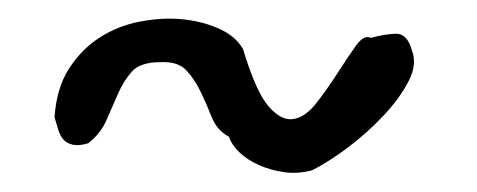

<svg xmlns="http://www.w3.org/2000/svg" viewBox="-20 -734 499 201"><path d="M368.2 -694.3Q381.8 -698.2 394 -698.7Q406.2 -699.2 411.1 -681.6Q417 -667 407.7 -648.9Q398.4 -630.9 381.3 -612.8Q364.3 -594.7 344.2 -579.6Q324.2 -564.5 306.6 -555.7Q292 -551.8 277.8 -553.7Q263.7 -555.7 251.5 -561Q239.3 -566.4 231 -574.2Q222.7 -582 219.7 -590.8Q207 -597.7 201.7 -611.3Q196.3 -625 189.9 -638.2Q183.6 -651.4 174.8 -660.6Q166 -669.9 147.5 -668.9Q127 -668.9 118.2 -659.2Q109.4 -649.4 103.5 -635.7Q97.7 -622.1 91.3 -607.9Q85 -593.8 72.3 -584Q62.5 -581.1 56.2 -582.5Q49.8 -584 46.4 -587.9Q43 -591.8 41 -598.1Q39.1 -604.5 37.1 -611.3Q39.1 -641.6 52.2 -662.1Q65.4 -682.6 84.5 -694.8Q103.5 -707 126.5 -711.4Q149.4 -715.8 170.4 -713.9Q191.4 -711.9 209 -704.1Q226.6 -696.3 234.4 -682.6Q248 -637.7 261.2 -622.6Q274.4 -607.4 287.1 -609.4Q299.8 -611.3 311.5 -626.5Q323.2 -641.6 333.5 -657.7Q343.8 -673.8 352.5 -686Q361.3 -698.2 368.2 -694.3Z"/></svg>

Font: Shadows Into Light
Style: Regular
Weight: 400
Designer: Kimberly Geswein
Foundry: Kimberly Geswein
Version: Version 001.000